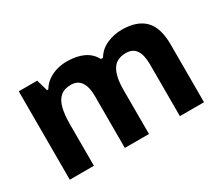

<svg xmlns="http://www.w3.org/2000/svg" viewBox="-101 -792 1183 1027"><g transform="rotate(-30 491.0 -278.0)"><path d="M719 -556Q812 -556 859.5 -508.5Q907 -461 907 -356V0H758V-319Q758 -378 738 -407.5Q718 -437 676 -437Q617 -437 592 -395Q567 -353 567 -274V0H418V-319Q418 -358 409 -384Q400 -410 382 -423.5Q364 -437 336 -437Q295 -437 271 -416Q247 -395 237 -355Q227 -315 227 -257V0H78V-546H192L212 -476H220Q237 -504 262 -521.5Q287 -539 317.5 -547.5Q348 -556 379 -556Q439 -556 481 -536.5Q523 -517 545 -476H558Q583 -518 627.5 -537Q672 -556 719 -556Z"/></g></svg>

Font: Noto Sans Devanagari
Style: Bold
Weight: 700
Version: Version 2.003